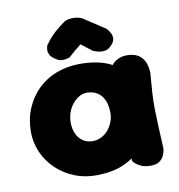

<svg xmlns="http://www.w3.org/2000/svg" viewBox="-80 -777 792 851"><g transform="rotate(-10 316.5 -351.5)"><path d="M290 0Q236 1 189.5 -17.5Q143 -36 107.5 -69.5Q72 -103 52.5 -147.5Q33 -192 33 -242Q34 -300 54.5 -347Q75 -394 110 -428Q145 -462 192 -480Q239 -498 293 -499Q377 -500 432.5 -473.5Q488 -447 516 -391.5Q544 -336 544 -250Q544 -200 530 -155.5Q516 -111 485.5 -76.5Q455 -42 407 -21.5Q359 -1 290 0ZM297 -152Q316 -152 334 -160.5Q352 -169 365.5 -184.5Q379 -200 387 -220Q395 -240 395 -261Q395 -298 383.5 -321.5Q372 -345 352.5 -356.5Q333 -368 307 -368Q288 -368 271 -357.5Q254 -347 241 -330.5Q228 -314 221 -293Q214 -272 214 -250Q214 -222 224 -199.5Q234 -177 253 -164.5Q272 -152 297 -152ZM531 0Q504 0 486.5 -8.5Q469 -17 461 -25.5Q453 -34 453 -34Q446 -107 440.5 -176Q435 -245 435.5 -318Q436 -391 443 -471Q443 -471 451 -479Q459 -487 476.5 -494.5Q494 -502 523 -500Q553 -497 569.5 -482.5Q586 -468 592 -450.5Q598 -433 599 -420Q600 -407 600 -407Q596 -356 593.5 -319Q591 -282 591.5 -246.5Q592 -211 594 -169Q596 -127 599 -65Q599 -65 597.5 -55.5Q596 -46 590 -33Q584 -20 570 -10Q556 0 531 0ZM195 -541Q178 -552 172.5 -563.5Q167 -575 167.5 -584.5Q168 -594 170 -600Q172 -606 172 -606Q185 -624 197 -637.5Q209 -651 223.5 -663.5Q238 -676 260 -692Q269 -700 286 -703Q303 -706 322.5 -703Q342 -700 357 -688L441 -633Q441 -633 447.5 -626Q454 -619 460 -607Q466 -595 464 -581Q462 -567 445 -551Q434 -540 420 -537.5Q406 -535 394 -537.5Q382 -540 374 -543Q366 -546 366 -546L317 -584Q304 -574 288.5 -561Q273 -548 259 -535Q259 -535 249 -532Q239 -529 224.5 -529.5Q210 -530 195 -541Z"/></g></svg>

Font: Sour Gummy Black ExtraBold
Style: Regular
Weight: 800
Version: Version 1.000